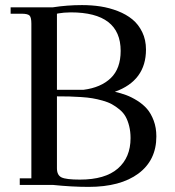

<svg xmlns="http://www.w3.org/2000/svg" viewBox="-20 -731 693 759"><path d="M22 -676.8V-702.1H189Q245.6 -710.9 304.2 -710.9Q342.3 -710.9 377.2 -705.6Q412.1 -700.2 445.6 -687.3Q479 -674.3 503.2 -654.5Q527.3 -634.8 542.2 -604.2Q557.1 -573.7 557.1 -535.2Q557.1 -412.1 434.1 -368.2Q458 -362.8 479 -355Q500 -347.2 522.7 -333Q545.4 -318.8 561.3 -300.5Q577.1 -282.2 587.6 -254.2Q598.1 -226.1 598.1 -191.9Q598.1 -97.7 527.1 -44.9Q456.1 7.8 330.1 7.8Q264.2 7.8 189 0H58.1V-25.9H104V-637.2Q104 -662.1 96.9 -669.4Q89.8 -676.8 64.9 -676.8ZM205.1 -65.9Q205.1 -38.6 223.1 -29.8Q241.2 -21 295.9 -21Q395.5 -21 445.8 -64.7Q496.1 -108.4 496.1 -185.1Q496.1 -210.9 490.7 -232.4Q485.4 -253.9 476.6 -269.8Q467.8 -285.6 452.6 -298.1Q437.5 -310.5 422.6 -318.8Q407.7 -327.1 385.7 -333.3Q363.8 -339.4 345.2 -342.5Q326.7 -345.7 300 -347.4Q273.4 -349.1 253.7 -349.6Q233.9 -350.1 205.1 -350.1ZM205.1 -376H310.1Q378.9 -384.8 418 -422.4Q457 -460 457 -529.8Q457 -682.1 259.8 -682.1Q246.6 -682.1 232.9 -680.9Q219.2 -679.7 211.9 -678.2L205.1 -676.8Z"/></svg>

Font: Dihjauti S
Style: Bold
Weight: 700
Designer: T. Christopher White
Version: Version 3.0.0